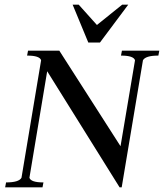

<svg xmlns="http://www.w3.org/2000/svg" viewBox="-20 -802 702 822"><path d="M358 -620 291 -782H317L395 -695L503 -782H529L408 -620ZM2 0 6 -21Q61 -21 72 -41L156 -544Q150 -564 96 -564L100 -585H234L496 -176L558 -544Q552 -564 498 -564L502 -585H662L658 -564Q603 -564 592 -544L501 0H492L182 -497L106 -41Q112 -21 166 -21L162 0Z"/></svg>

Font: Judson
Style: Italic
Weight: 400
Italic angle: -9.5°
Version: Version 20110429